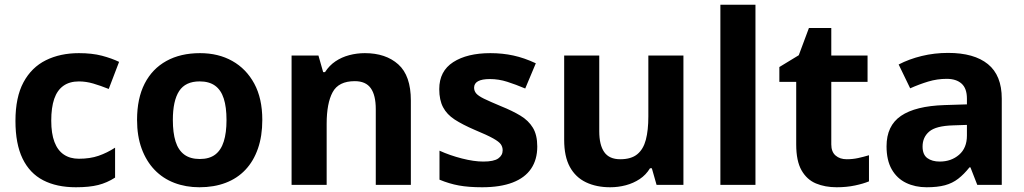

<svg xmlns="http://www.w3.org/2000/svg" viewBox="-20 -780 4321 810"><path d="M300 10Q219.2 10 162.2 -19.5Q105.2 -49 75.2 -111Q45.2 -173 45.2 -269.9Q45.2 -369.9 79.1 -432.9Q113.1 -495.9 173.6 -525.9Q234 -555.8 312.9 -555.8Q368.6 -555.8 410.1 -544.9Q451.5 -533.9 482.4 -519L438.7 -404.7Q403.9 -418.6 373.3 -427.6Q342.8 -436.5 312.9 -436.5Q273.6 -436.5 247.5 -418Q221.3 -399.4 208.7 -362.8Q196.2 -326.1 196.2 -270.9Q196.2 -216.8 209.7 -181.1Q223.3 -145.4 249.4 -127.9Q275.5 -110.3 312.8 -110.3Q359.7 -110.3 395.7 -122.7Q431.6 -135.1 465.5 -157V-30.8Q431.7 -8.9 394.2 0.5Q356.8 10 300 10Z M1086.6 -274.1Q1086.6 -205.9 1068.1 -153Q1049.7 -100 1015.3 -63.7Q981 -27.3 931.9 -8.7Q882.8 10 821.3 10Q764.1 10 715.6 -8.5Q667.1 -27 632.1 -63.5Q597.1 -100 577.6 -153Q558.2 -205.9 558.2 -274.1Q558.2 -364.6 590.2 -427.2Q622.2 -489.7 682 -522.8Q741.7 -555.8 823.9 -555.8Q901.2 -555.8 959.9 -522.8Q1018.7 -489.9 1052.7 -427.3Q1086.6 -364.7 1086.6 -274.1ZM709.2 -273.8Q709.2 -219.8 720.7 -183.1Q732.3 -146.4 757.5 -127.8Q782.7 -109.2 822.9 -109.2Q863.1 -109.2 887.8 -127.8Q912.5 -146.4 924 -183.1Q935.6 -219.8 935.6 -273.5Q935.6 -328.1 924 -364.2Q912.4 -400.4 887.3 -418.5Q862.2 -436.6 822.2 -436.6Q762.5 -436.6 735.8 -395.9Q709.2 -355.1 709.2 -273.8Z M1519.3 -555.8Q1607.4 -555.8 1660.3 -508.4Q1713.3 -460.9 1713.3 -355.9V0H1565.3V-319.4Q1565.3 -378.5 1544.1 -408Q1523 -437.6 1476.8 -437.6Q1408.4 -437.6 1383.3 -391Q1358.1 -344.5 1358.1 -257.3V0H1210.1V-545.8H1323.4L1343.3 -475.8H1351.2Q1369.2 -503.8 1395.3 -521.3Q1421.3 -538.8 1453.3 -547.3Q1485.3 -555.8 1519.3 -555.8Z M2246.6 -161.8Q2246.6 -106.8 2220.6 -68.4Q2194.6 -29.9 2142.7 -10Q2090.7 10 2013.9 10Q1956.9 10 1915.9 2.5Q1874.9 -5 1834.1 -22V-144.3Q1877.9 -124.4 1928.8 -111.4Q1979.7 -98.4 2018.9 -98.4Q2063.2 -98.4 2081.9 -111.5Q2100.6 -124.7 2100.6 -145.9Q2100.6 -160 2093 -171.1Q2085.5 -182.2 2060.4 -196.2Q2035.4 -210.2 1982.4 -232.2Q1931.4 -254.2 1898.3 -275.6Q1865.2 -297.1 1849.2 -327.6Q1833.1 -358 1833.1 -404Q1833.1 -479.9 1892 -517.9Q1951 -555.8 2048.9 -555.8Q2099.8 -555.8 2145.8 -545.8Q2191.7 -535.9 2240.5 -513L2195.8 -406.6Q2155.9 -423.5 2119.8 -435Q2083.8 -446.5 2046.8 -446.5Q2013.4 -446.5 1996.7 -437.3Q1980.1 -428.2 1980.1 -410Q1980.1 -396.8 1988.6 -386.3Q1997.2 -375.7 2021.8 -363.6Q2046.4 -351.6 2094.4 -331.6Q2141.5 -312.6 2175.5 -292.1Q2209.6 -271.6 2228.1 -241.1Q2246.6 -210.7 2246.6 -161.8Z M2863.2 -545.8V0H2749.9L2730 -70H2722.1Q2705.1 -42 2678.6 -24.5Q2652.1 -7 2620.1 1.5Q2588.1 10 2554.1 10Q2496 10 2452 -11Q2408 -32 2384 -76Q2360.1 -120 2360.1 -189.9V-545.8H2508.1V-226.4Q2508.1 -168.3 2529.2 -138.3Q2550.3 -108.2 2596.6 -108.2Q2642.8 -108.2 2668.5 -129.3Q2694.1 -150.3 2704.7 -190.4Q2715.2 -230.4 2715.2 -288.5V-545.8Z M3167.1 0H3019.1V-760H3167.1Z M3552.3 -108.2Q3577.2 -108.2 3600.2 -113.2Q3623.1 -118.2 3646 -125.1V-14.9Q3622.1 -4.9 3586.8 2.5Q3551.4 10 3509.7 10Q3460.9 10 3422.4 -6Q3384 -22 3361.5 -61.4Q3339 -100.8 3339 -170.8V-434.6H3267.9V-497.2L3349.8 -547L3392.7 -662H3487V-545.8H3640V-434.6H3487V-170.8Q3487 -139.5 3505.1 -123.9Q3523.1 -108.2 3552.3 -108.2Z M3979.8 -556.8Q4089.6 -556.8 4147.9 -509.4Q4206.2 -462 4206.2 -364V0H4102.9L4074 -74H4070Q4047 -45 4022.5 -26Q3998 -7 3966.5 1.5Q3935 10 3889.1 10Q3841.1 10 3802.6 -8.5Q3764.1 -27 3742.1 -65.4Q3720.1 -103.9 3720.1 -162.8Q3720.1 -249.7 3781.1 -291.2Q3842.1 -332.7 3964.3 -336.7L4059.2 -339.7V-363.9Q4059.2 -407.2 4036.6 -427.3Q4014 -447.4 3973.8 -447.4Q3933.8 -447.4 3895.8 -435.9Q3857.8 -424.4 3819.8 -407.4L3771.2 -507.9Q3815 -530.8 3868.5 -543.8Q3921.9 -556.8 3979.8 -556.8ZM4000.9 -251.1Q3928.4 -249.1 3900.2 -225Q3872.1 -201 3872.1 -161.8Q3872.1 -127.6 3892.2 -113Q3912.3 -98.4 3944.5 -98.4Q3992.8 -98.4 4026 -127Q4059.2 -155.7 4059.2 -208.1V-253.1Z"/></svg>

Font: Noto Sans Hebrew
Style: Regular
Weight: 400
Designer: Monotype Design Team
Foundry: Monotype Imaging Inc.
Version: Version 2.003;January 10, 2023;FontCreator 14.0.0.2877 64-bi